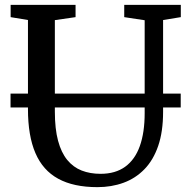

<svg xmlns="http://www.w3.org/2000/svg" viewBox="-20 -763 780 791"><path d="M381.3 8Q283.2 8 219.9 -26.6Q156.5 -61.1 125.9 -132.4Q95.2 -203.6 95.2 -313.5V-680.5L23.8 -692.4V-743H291.3V-692.4L206 -680.1V-303.1Q206 -232.1 219.2 -183.1Q232.4 -134.1 257.1 -104Q281.9 -73.9 316.5 -60.4Q351.2 -46.9 394.2 -46.9Q455.5 -46.9 495.8 -76.2Q536.2 -105.5 556.1 -161.3Q576 -217.2 576 -296.7V-679.6L491.8 -692.4V-743H724.9V-692.4L651.9 -680.5V-302.3Q651.9 -220.8 631.8 -162.1Q611.7 -103.5 575 -65.8Q538.3 -28.1 488.9 -10.1Q439.6 8 381.3 8ZM724.5 -377.5V-320.3H23.4V-377.5Z"/></svg>

Font: Merriweather Light
Style: Regular
Weight: 300
Version: Version 2.100